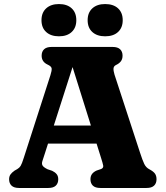

<svg xmlns="http://www.w3.org/2000/svg" viewBox="-20 -933 824 953"><path d="M186.8 -310H497.8L499 -220.2H185ZM269.1 -43.2Q269.1 -23.2 257 -11.6Q245 0 219.7 0H74.6Q49.4 0 37.3 -11.6Q25.2 -23.2 25.2 -43.2Q25.2 -56.8 31.6 -66.4Q38 -76 52.2 -86L65.7 -93.7Q76.2 -99.8 82.3 -109.4Q88.4 -119 98.5 -151L230.2 -559.4Q237.9 -583.2 236.3 -593.7Q234.7 -604.1 216.3 -612.4Q201.4 -619.3 194.1 -630.3Q186.7 -641.2 186.7 -656.8Q186.7 -676.8 198.8 -688.4Q210.9 -700 236.1 -700H538.9Q564.2 -700 576.2 -688.4Q588.3 -676.7 588.3 -656.8Q588.3 -640 580.2 -629.1Q572.1 -618.1 556 -610.4Q544.7 -605.1 543.5 -593.9Q542.4 -582.6 548.3 -562.8L674.6 -176.6Q687.1 -137.7 696 -119.3Q704.9 -100.9 721.9 -92.5Q742.2 -81.6 749.5 -70.7Q756.9 -59.9 756.9 -43.2Q756.9 -23.2 744.8 -11.6Q732.8 0 707.5 0H478.4Q452.8 0 440.9 -11.6Q429 -23.2 429 -43.2Q429 -58.8 436.6 -69.1Q444.2 -79.5 459.2 -86.4L482.2 -94.2Q494.4 -99.6 492.2 -111.5Q489.9 -123.4 481.8 -148.6L333.3 -622L346.9 -621L201.9 -168.8Q195 -146.9 190.5 -133.8Q186.1 -120.7 191 -111.8Q195.9 -102.9 215.9 -93L238.9 -85.2Q252.7 -78.7 260.9 -68.9Q269.1 -59.2 269.1 -43.2ZM272.6 -752.8Q232.7 -752.8 209.3 -774Q185.9 -795.1 185.9 -832.7Q185.9 -870.3 209.3 -891.6Q232.7 -912.9 272.6 -912.9Q312.9 -912.9 335.8 -891.6Q358.8 -870.3 358.8 -832.7Q358.8 -795.5 335.8 -774.2Q312.9 -752.8 272.6 -752.8ZM501.7 -752.8Q461.8 -752.8 438.4 -774Q415 -795.1 415 -832.8Q415 -870.3 438.4 -891.6Q461.8 -912.9 501.7 -912.9Q542.8 -912.9 565.9 -891.6Q589.1 -870.3 589.1 -832.7Q589.1 -795.5 565.9 -774.2Q542.8 -752.8 501.7 -752.8Z"/></svg>

Font: Fraunces SuperSoft 9pt
Style: Regular
Weight: 900
Version: Version 1.000;[b76b70a41]